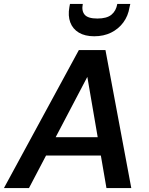

<svg xmlns="http://www.w3.org/2000/svg" viewBox="-40 -954 755 974"><path d="M-20 0 360 -700H495L626 0H500L403 -564L107 0ZM112 -165 159 -258H525L540 -165ZM438 -770Q391 -770 360 -788.5Q329 -807 316.5 -840.5Q304 -874 312 -918L315 -934H380Q373 -899 389.5 -879.5Q406 -860 454 -860Q502 -860 525.5 -879.5Q549 -899 555 -934H621L617 -917Q610 -873 585.5 -840Q561 -807 523.5 -788.5Q486 -770 438 -770Z"/></svg>

Font: DM Sans 18pt SemiBold
Style: Italic
Weight: 600
Italic angle: -10°
Designer: Colophon Foundry, Jonny Pinhorn
Foundry: Colophon Foundry
Version: Version 4.004;gftools[0.9.30]